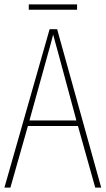

<svg xmlns="http://www.w3.org/2000/svg" viewBox="-20 -847 477 867"><path d="M328 -827H110V-803H328ZM410 0H437L238 -715H204L0 0H27L106 -278H332ZM243 -607 325 -303H113L197 -606C206 -638 213 -662 220 -691C228 -660 235 -637 243 -607Z"/></svg>

Font: Noto Sans Gujarati Condensed Thin
Style: Regular
Weight: 100
Width: 3
Designer: Jelle Bosma - Monotype Design Team, Universal Thirst
Foundry: Monotype Imaging Inc.
Version: Version 2.106